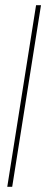

<svg xmlns="http://www.w3.org/2000/svg" viewBox="-20 -720 178 740"><path d="M8 0 119 -700H138L27 0Z"/></svg>

Font: Georama Condensed Thin
Style: Italic
Weight: 100
Width: 3
Italic angle: -9°
Designer: Jean-Baptiste Levee
Foundry: Production Type
Version: Version 1.000